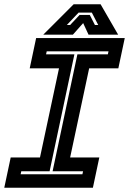

<svg xmlns="http://www.w3.org/2000/svg" viewBox="-37 -878 604 898"><path d="M-17 0 13 -141.5H150L239 -558.5H102L132 -700H546.5L516.5 -558.5H380L291 -141.5H427.5L397.5 0ZM59.5 -63H348.5L351.5 -77H209L325 -624H467.5L470.5 -638H181.5L178.5 -624H311L195 -77H62.5ZM307.5 -858H433.5L515.5 -716H377L352 -770L304 -716H165.5ZM330.5 -819 275.5 -761H291L335 -808H383L407 -761H422.5L392.5 -819Z"/></svg>

Font: Tourney
Style: Bold Italic
Weight: 700
Italic angle: -12°
Version: Version 1.015